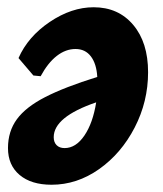

<svg xmlns="http://www.w3.org/2000/svg" viewBox="-20 -498 448 529"><path d="M248 -286Q246 -322 230.5 -342.5Q215 -363 188 -363Q161 -363 136.5 -344Q112 -325 92 -288L72 -290L31 -338Q57 -397 117 -437.5Q177 -478 238 -478Q306 -478 347 -429.5Q388 -381 388 -299Q388 -218 351 -146.5Q314 -75 253 -32Q192 11 122 11Q66 11 34 -16Q2 -43 2 -90Q2 -136 26.5 -169.5Q51 -203 104.5 -230.5Q158 -258 248 -286ZM245 -216Q128 -176 128 -120Q128 -106 136 -98Q144 -90 158 -90Q189 -90 212.5 -124.5Q236 -159 245 -216Z"/></svg>

Font: Alegreya ExtraBold
Style: Italic
Weight: 800
Italic angle: -7°
Designer: Juan Pablo del Peral
Foundry: Huerta Tipografica
Version: Version 2.007; ttfautohint (v1.6)